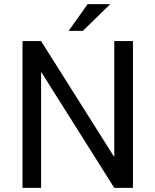

<svg xmlns="http://www.w3.org/2000/svg" viewBox="-20 -910 752 930"><path d="M624 0H533.5L180.5 -560H179V0H89V-711H179L532 -151.5H533.5V-711H624ZM381.5 -760.5H312.5L404.5 -890H514Z"/></svg>

Font: Roberto Sans
Style: Regular
Weight: 400
Designer: Google (font) & Cristiano Sobral (main changes)
Version: Version 1.500; ttfautohint (v1.8.4.7-5d5b-dirty)